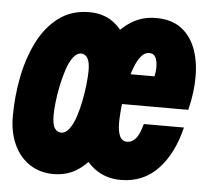

<svg xmlns="http://www.w3.org/2000/svg" viewBox="-46 -621 742 682"><g transform="rotate(5 325.0 -280.0)"><path d="M168 12Q121 12 84.5 -11.5Q48 -35 27.5 -78.5Q7 -122 7 -180Q7 -250 20.5 -319.5Q34 -389 62.5 -446Q91 -503 136.5 -537.5Q182 -572 246 -572Q296 -572 331 -546.5Q366 -521 384.5 -478Q403 -435 403 -383Q403 -346 395.5 -294.5Q388 -243 371 -190Q354 -137 326.5 -91Q299 -45 260 -16.5Q221 12 168 12ZM183 -137Q199 -137 212 -154.5Q225 -172 234 -199.5Q243 -227 249 -258Q255 -289 258 -317.5Q261 -346 261 -364Q261 -396 252.5 -409.5Q244 -423 230 -423Q214 -423 201 -405.5Q188 -388 179 -360.5Q170 -333 163.5 -302Q157 -271 154 -242.5Q151 -214 151 -196Q151 -163 160 -150Q169 -137 183 -137ZM408 12Q360 12 323 -12Q286 -36 265.5 -78.5Q245 -121 245 -175Q245 -227 254 -282.5Q263 -338 282 -389.5Q301 -441 329.5 -482.5Q358 -524 396.5 -548Q435 -572 484 -572Q538 -572 572.5 -547Q607 -522 624 -478.5Q641 -435 641.5 -378.5Q642 -322 626 -257H363L387 -365H496Q501 -388 499.5 -406.5Q498 -425 491.5 -435.5Q485 -446 471 -446Q452 -446 437.5 -425.5Q423 -405 413 -372.5Q403 -340 396.5 -304.5Q390 -269 387.5 -238Q385 -207 385 -191Q385 -160 393 -142.5Q401 -125 419 -125Q436 -125 449.5 -140Q463 -155 473 -193H616Q593 -98 540.5 -43Q488 12 408 12Z"/></g></svg>

Font: Azeret Mono Thin ExtraBold
Style: Italic
Weight: 800
Italic angle: -12°
Version: Version 1.002